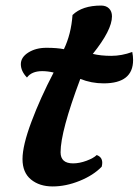

<svg xmlns="http://www.w3.org/2000/svg" viewBox="-20 -657 499 691"><path d="M346 -57Q316 -26 266.5 -6Q217 14 169.5 14Q122 14 91.5 -11Q61 -36 61 -84.5Q61 -133 93 -218.5Q125 -304 173 -396Q151 -401 132 -401Q94 -401 77 -378Q55 -401 55 -426Q55 -451 82 -468Q109 -485 147 -485Q185 -485 210 -480Q236 -534 241 -603Q276 -637 344 -637Q362 -637 372.5 -626.5Q383 -616 383 -598Q383 -549 314 -463Q343 -456 380.5 -456Q418 -456 456 -470Q459 -455 459 -441Q459 -357 353 -357Q309 -357 269 -373Q198 -184 198 -109Q198 -69 243 -69Q266 -69 291.5 -78.5Q317 -88 328 -99Q348 -92 348 -71Q348 -65 346 -57Z"/></svg>

Font: Clara
Style: Regular
Weight: 400
Designer: Proyecto DEMO
Foundry: Proyecto DEMO
Version: Version 1.002